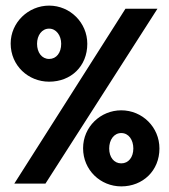

<svg xmlns="http://www.w3.org/2000/svg" viewBox="-20 -654 603 684"><path d="M155 -363C233 -363 291 -418 291 -498C291 -573 230 -634 155 -634C81 -634 18 -574 18 -499C18 -420 81 -363 155 -363ZM31 0H142L541 -623H427ZM155 -444C129 -444 112 -467 112 -498C112 -528 129 -552 155 -552C180 -552 198 -528 198 -498C198 -466 181 -444 155 -444ZM412 10C489 10 548 -46 548 -125C548 -201 487 -261 412 -261C338 -261 276 -202 276 -126C276 -48 338 10 412 10ZM412 -72C386 -72 369 -94 369 -125C369 -156 386 -180 412 -180C439 -180 455 -155 455 -125C455 -94 438 -72 412 -72Z"/></svg>

Font: Inconsolata SemiExpanded Black
Style: Regular
Weight: 900
Width: 6
Monospace: yes
Designer: Raph Levien, Cyreal, Brenton Simpson
Foundry: Raph Levien, Cyreal, Google
Version: Version 3.100